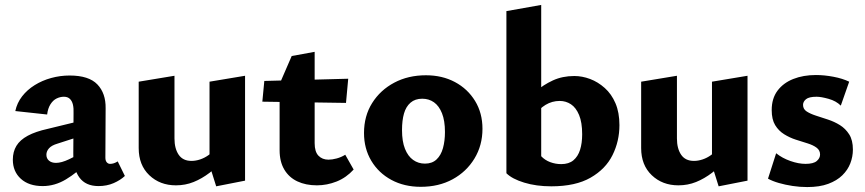

<svg xmlns="http://www.w3.org/2000/svg" viewBox="-20 -743 3507 778"><path d="M379 11Q327 11 301.5 -24Q276 -59 277 -123L278 -283Q279 -304 275.5 -319Q272 -334 263 -342.5Q254 -351 239 -351Q224 -351 209.5 -344Q195 -337 184.5 -320.5Q174 -304 171 -279L42 -293Q49 -326 69.5 -352.5Q90 -379 120.5 -398Q151 -417 187.5 -427Q224 -437 262 -437Q340 -437 374.5 -401Q409 -365 408 -304L407 -104Q407 -92 412.5 -85.5Q418 -79 426 -79Q434 -79 441.5 -81.5Q449 -84 457 -89L486 -30Q468 -13 440.5 -1Q413 11 379 11ZM153 11Q97 11 64.5 -18.5Q32 -48 32 -96Q32 -128 46.5 -152Q61 -176 92.5 -193Q124 -210 174 -221L338 -261L343 -203L213 -161Q189 -154 178.5 -142Q168 -130 168 -116Q168 -101 178.5 -92Q189 -83 207 -83Q229 -83 259.5 -97.5Q290 -112 327 -132L336 -87Q292 -43 247 -16Q202 11 153 11Z M693 8Q628 8 585 -33Q542 -74 542 -143V-412L687 -436V-182Q687 -141 704 -116Q721 -91 756 -91Q773 -91 791 -97Q809 -103 825 -114.5Q841 -126 852 -142L889 -101Q861 -67 829.5 -43Q798 -19 764.5 -5.5Q731 8 693 8ZM856 12 829 -74V-412L973 -436V-11Z M1264 8Q1219 8 1185 -8Q1151 -24 1132 -56Q1113 -88 1113 -134V-403L1162 -516L1255 -533V-163Q1255 -128 1270.5 -112Q1286 -96 1311 -96Q1326 -96 1344.5 -101Q1363 -106 1379 -116L1413 -56Q1383 -23 1344 -7.5Q1305 8 1264 8ZM1382 -326 1043 -331 1051 -415 1391 -424Z M1685 14Q1618 14 1566 -14Q1514 -42 1484.5 -91.5Q1455 -141 1455 -204Q1455 -273 1488 -325.5Q1521 -378 1577.5 -408Q1634 -438 1706 -438Q1772 -438 1823.5 -410.5Q1875 -383 1905 -334Q1935 -285 1935 -221Q1935 -154 1902.5 -100.5Q1870 -47 1814 -16.5Q1758 14 1685 14ZM1702 -80Q1731 -80 1749 -97Q1767 -114 1775 -143Q1783 -172 1783 -208Q1783 -254 1771 -284Q1759 -314 1738.5 -328.5Q1718 -343 1691 -343Q1662 -343 1643.5 -327Q1625 -311 1617 -283Q1609 -255 1609 -216Q1609 -170 1621 -140Q1633 -110 1654 -95Q1675 -80 1702 -80Z M2214 12Q2153 12 2104 -3Q2055 -18 2032 -41L2173 -110Q2188 -94 2209.5 -86Q2231 -78 2254 -78Q2285 -78 2303.5 -93.5Q2322 -109 2330.5 -136Q2339 -163 2339 -199Q2339 -247 2326.5 -277Q2314 -307 2293.5 -320.5Q2273 -334 2248 -334Q2217 -334 2190.5 -318Q2164 -302 2144 -272L2098 -315Q2120 -345 2150.5 -372Q2181 -399 2220 -417Q2259 -435 2307 -435Q2339 -435 2371 -423Q2403 -411 2430.5 -386.5Q2458 -362 2474 -324.5Q2490 -287 2490 -236Q2490 -171 2462 -114.5Q2434 -58 2373 -23Q2312 12 2214 12ZM2032 -41V-698L2173 -723V-110Z M2729 8Q2664 8 2621 -33Q2578 -74 2578 -143V-412L2723 -436V-182Q2723 -141 2740 -116Q2757 -91 2792 -91Q2809 -91 2827 -97Q2845 -103 2861 -114.5Q2877 -126 2888 -142L2925 -101Q2897 -67 2865.5 -43Q2834 -19 2800.5 -5.5Q2767 8 2729 8ZM2892 12 2865 -74V-412L3009 -436V-11Z M3251 15Q3221 15 3191.5 10.5Q3162 6 3136 -1.5Q3110 -9 3092 -19L3125 -122Q3150 -102 3183 -90.5Q3216 -79 3244 -79Q3276 -79 3289.5 -90.5Q3303 -102 3303 -117Q3303 -134 3289 -144.5Q3275 -155 3252.5 -162Q3230 -169 3205 -177Q3180 -185 3157.5 -199Q3135 -213 3121 -236Q3107 -259 3107 -297Q3107 -344 3130.5 -375.5Q3154 -407 3194.5 -423Q3235 -439 3286 -439Q3320 -439 3357 -432Q3394 -425 3421 -412L3387 -315Q3368 -334 3337.5 -342.5Q3307 -351 3289 -351Q3258 -351 3246 -341Q3234 -331 3234 -318Q3234 -301 3248.5 -291.5Q3263 -282 3286 -274.5Q3309 -267 3335 -258.5Q3361 -250 3383.5 -236Q3406 -222 3421 -198.5Q3436 -175 3436 -137Q3436 -108 3425.5 -81Q3415 -54 3393 -32.5Q3371 -11 3336 2Q3301 15 3251 15Z"/></svg>

Font: Ysabeau ExtraBold
Style: Regular
Weight: 800
Designer: Christian Thalmann (Catharsis Fonts)
Version: Version 2.002